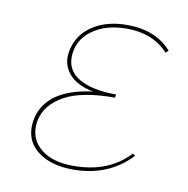

<svg xmlns="http://www.w3.org/2000/svg" viewBox="-56 -464 510 521"><g transform="rotate(10 199.0 -203.0)"><path d="M377 -360 370 -353Q327 -399 256 -399Q196 -399 158.5 -370.5Q121 -342 121 -296Q121 -258 157 -238Q193 -218 257 -218L256 -209Q165 -209 117.5 -183Q70 -157 60 -113Q58 -106 58 -93Q58 -55 89.5 -31Q121 -7 176 -7Q274 -7 330 -68L337 -63Q275 3 177 3Q119 3 83 -22.5Q47 -48 47 -92Q47 -104 50 -117Q70 -199 194 -215Q153 -223 131.5 -244.5Q110 -266 110 -296Q110 -306 113 -318Q123 -360 161 -384.5Q199 -409 255 -409Q333 -409 377 -360Z"/></g></svg>

Font: Ysabeau Infant Hairline
Style: Italic
Weight: 100
Italic angle: -12°
Designer: Christian Thalmann (Catharsis Fonts)
Version: Version 0.003